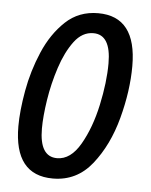

<svg xmlns="http://www.w3.org/2000/svg" viewBox="-45 -584 497 633"><g transform="rotate(5 203.5 -268.0)"><path d="M153 10Q232 10 282.5 -53.5Q333 -117 357.5 -208.5Q382 -300 382 -382Q382 -546 255 -546Q191 -546 147 -504.5Q103 -463 76 -400Q49 -337 37 -270Q25 -203 25 -152Q25 10 153 10ZM161 -58Q103 -58 103 -151Q103 -191 111.5 -246Q120 -301 137.5 -354.5Q155 -408 181.5 -443.5Q208 -479 245 -479Q303 -479 303 -384Q303 -322 286.5 -245.5Q270 -169 238 -113.5Q206 -58 161 -58Z"/></g></svg>

Font: Noto Sans UI Condensed
Style: Italic
Weight: 400
Width: 3
Italic angle: -12°
Designer: Monotype Design Team
Foundry: Monotype Imaging Inc.
Version: Version 1.901